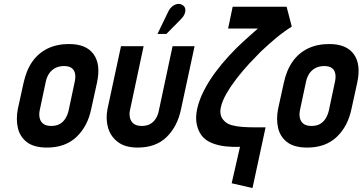

<svg xmlns="http://www.w3.org/2000/svg" viewBox="-20 -734 1828 968"><path d="M440 -185 469 -317Q489 -409 452 -460.5Q415 -512 328 -512Q267 -512 220.5 -489.5Q174 -467 143.5 -424Q113 -381 99 -317L70 -185Q60 -134 70 -89.5Q80 -45 115.5 -17.5Q151 10 217 10Q309 10 365.5 -43.5Q422 -97 440 -185ZM357 -323 326 -177Q321 -155 310 -137Q299 -119 281.5 -109Q264 -99 239 -99Q212 -99 198 -110Q184 -121 180 -139Q176 -157 180 -177L211 -323Q217 -349 229.5 -366Q242 -383 260.5 -392Q279 -401 303 -401Q327 -401 340.5 -391.5Q354 -382 358 -364.5Q362 -347 357 -323Z M893 -185 961 -501H850L781 -177Q777 -155 766 -137Q755 -119 737.5 -109Q720 -99 695 -99Q669 -99 654.5 -110Q640 -121 635.5 -139Q631 -157 635 -177L704 -501H590L522 -185Q512 -134 525 -89.5Q538 -45 575 -17.5Q612 10 674 10Q766 10 820.5 -43.5Q875 -97 893 -185ZM893 -638Q905 -650 910.5 -663.5Q916 -677 914 -689Q912 -701 901 -708Q887 -717 872.5 -713.5Q858 -710 847 -700.5Q836 -691 830 -679L774 -563H819Z M1451 -600 1425 -700H1153L1130 -590H1280Q1253 -566 1240 -554.5Q1227 -543 1220.5 -537Q1214 -531 1205 -523Q1171 -492 1134.5 -452.5Q1098 -413 1065 -368.5Q1032 -324 1008 -277Q984 -230 974 -185Q965 -143 971.5 -109.5Q978 -76 997 -50Q1016 -26 1048 -13Q1080 0 1118 4Q1156 8 1190 6L1148 190L1253 214L1319 -92Q1294 -92 1264 -92Q1234 -92 1204 -94Q1174 -96 1150 -102.5Q1126 -109 1112 -123Q1097 -137 1093 -154.5Q1089 -172 1093 -191Q1100 -225 1122.5 -263.5Q1145 -302 1174.5 -340Q1204 -378 1235.5 -412Q1267 -446 1292 -471Q1312 -490 1332 -508Q1352 -526 1372 -542.5Q1392 -559 1412 -573.5Q1432 -588 1451 -600Z M1752 -185 1781 -317Q1801 -409 1764 -460.5Q1727 -512 1640 -512Q1579 -512 1532.5 -489.5Q1486 -467 1455.5 -424Q1425 -381 1411 -317L1382 -185Q1372 -134 1382 -89.5Q1392 -45 1427.5 -17.5Q1463 10 1529 10Q1621 10 1677.5 -43.5Q1734 -97 1752 -185ZM1669 -323 1638 -177Q1633 -155 1622 -137Q1611 -119 1593.5 -109Q1576 -99 1551 -99Q1524 -99 1510 -110Q1496 -121 1492 -139Q1488 -157 1492 -177L1523 -323Q1529 -349 1541.5 -366Q1554 -383 1572.5 -392Q1591 -401 1615 -401Q1639 -401 1652.5 -391.5Q1666 -382 1670 -364.5Q1674 -347 1669 -323Z"/></svg>

Font: Advent Pro
Style: Italic
Weight: 400
Italic angle: -12°
Designer: VivaRado, Andreas Kalpakidis
Foundry: VivaRado, Andreas Kalpakidis
Version: Version 3.000